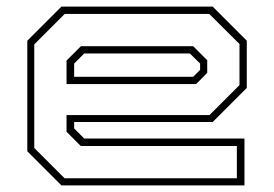

<svg xmlns="http://www.w3.org/2000/svg" viewBox="-20 -560 828 580"><path d="M622.5 -540 725.5 -437V-294.5L622.5 -191.5H204V-172L234.5 -141.5H718.5V0H165.5L62.5 -103V-437L165.5 -540ZM612 -518H175.5L83.5 -426V-113L175 -21.5H695.5V-119H224L181 -162V-212.5H613L703.5 -303V-427ZM563.5 -420.5 606 -378V-340L572.5 -306H181V-377L224.5 -420.5ZM553.5 -398.5H234.5L204 -368V-328H563.5L584.5 -349V-368Z"/></svg>

Font: Tourney Expanded ExtraLight
Style: Regular
Weight: 200
Width: 7
Designer: Tyler Finck
Foundry: Etcetera Type Co
Version: Version 1.010; ttfautohint (v1.8.3)